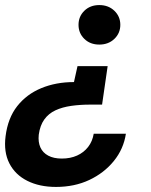

<svg xmlns="http://www.w3.org/2000/svg" viewBox="-21 -549 597 758"><path d="M404 -288 382 -136H334Q295 -136 260 -131Q225 -126 198 -113.5Q171 -101 154 -77.5Q137 -54 132 -17Q129 12 138.5 33Q148 54 169.5 65.5Q191 77 223 77Q257 77 283.5 65Q310 53 327 31Q344 9 349 -21H476Q467 39 428.5 86.5Q390 134 331.5 161.5Q273 189 200 189Q135 189 87 165Q39 141 16 96Q-7 51 1 -11Q10 -83 47 -130Q84 -177 142 -201Q200 -225 271 -225L285 -288ZM371 -529Q407 -529 430.5 -506.5Q454 -484 454 -451Q454 -418 430.5 -395.5Q407 -373 371 -373Q335 -373 312 -395.5Q289 -418 289 -451Q289 -484 312 -506.5Q335 -529 371 -529Z"/></svg>

Font: DM Sans 11pt
Style: Bold Italic
Weight: 700
Italic angle: -10°
Version: Version 4.004;gftools[0.9.30]